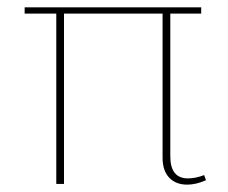

<svg xmlns="http://www.w3.org/2000/svg" viewBox="-20 -500 619 522"><path d="M133 0V-463H47V-480H527V-463H443V-75Q443 -15 491 -15Q512 -15 535 -24L540 -10Q513 2 489 2Q458 2 440 -17Q422 -36 422 -71V-463H154V0Z"/></svg>

Font: Cantarell Thin
Style: Regular
Weight: 100
Designer: Dave Crossland, Nikolaus Waxweiler, Florian Fecher, Jacques Le Bailly, Eben Sorkin, Alexei Vanyashin, Alexios Zavras, Em
Version: Version 0.303